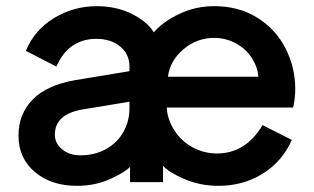

<svg xmlns="http://www.w3.org/2000/svg" viewBox="-20 -581 1018 623"><path d="M40 -141Q40 -211 86 -258Q132 -305 224 -321L400 -350V-366Q400 -405 370 -430Q340 -455 292 -455Q249 -455 216 -433Q183 -411 163 -365L64 -416Q92 -484 155.5 -522.5Q219 -561 294 -561Q358 -561 408.5 -535.5Q459 -510 479 -476Q508 -510 561 -535.5Q614 -561 675 -561Q755 -561 815 -523.5Q875 -486 906.5 -424Q938 -362 938 -292Q938 -261 931 -232H521Q523 -194 545.5 -158.5Q568 -123 605 -103Q642 -83 684 -83Q777 -83 832 -175L927 -127Q896 -57 832.5 -17.5Q769 22 689 22Q630 22 579.5 0.5Q529 -21 509 -43V10H402V-40Q389 -24 339.5 -1Q290 22 230 22Q146 22 93 -23Q40 -68 40 -141ZM241 -77Q287 -77 323.5 -97Q360 -117 380 -152Q400 -187 400 -229V-251L249 -226Q158 -211 158 -144Q158 -116 181.5 -96.5Q205 -77 241 -77ZM818 -332Q817 -361 798 -391.5Q779 -422 746 -440Q713 -458 675 -458Q618 -458 574.5 -420.5Q531 -383 525 -332Z"/></svg>

Font: BLUETTI 2.0 Medium
Style: Italic
Weight: 500
Designer: Stijn de Vries
Foundry: tokotype
Version: Version 2.005;October 31, 2023;FontCreator 14.0.0.2814 64-bi